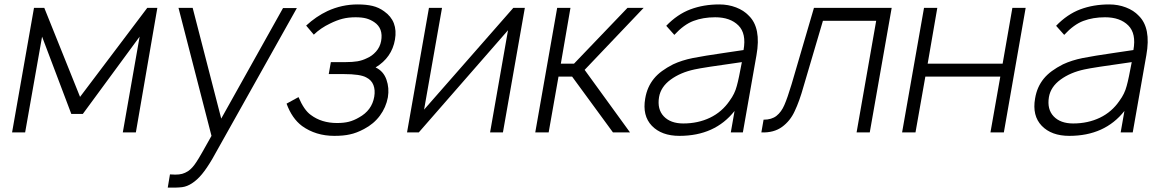

<svg xmlns="http://www.w3.org/2000/svg" viewBox="-20 -598 5236 867"><path d="M690.5 -562.5 593.5 0H534.5L610.5 -432.5L354 -83.5H302L170 -432.5L93.5 0H34.5L133.5 -562.5H180L341.5 -160.5L645 -562.5Z M1320.5 -561.5 938.5 120Q913.5 162.5 892 188.5Q870.5 214.5 846.5 230Q825 244 803.5 247Q792.5 248.5 776.2 249Q760 249.5 737.5 249L747.5 189.5L771.5 190.5Q789.5 190.5 802.5 187Q815.5 183.5 829 175Q849 161.5 866.5 134Q876 120 892.8 90.5Q909.5 61 935 15.5L786 -562.5H850L979 -62.5L1258 -561.5Z M1458.5 -548Q1523.5 -578 1595 -578Q1634 -578 1662.2 -571.2Q1690.5 -564.5 1714.5 -547Q1778 -502.5 1763.5 -419Q1749.5 -338 1676 -293.5Q1711.5 -277 1725 -238.5Q1738.5 -200.5 1731.5 -158.5Q1723 -113 1695.5 -75.8Q1668 -38.5 1624 -15.5Q1589.5 3 1559.5 9Q1531.5 15.5 1489.5 15.5Q1406 15.5 1344 -29Q1298.5 -63 1274 -130L1328 -159.5Q1353 -100.5 1383.5 -79Q1432 -42.5 1502 -42.5Q1532.5 -42.5 1555.2 -48.2Q1578 -54 1601 -67.5Q1659.5 -99.5 1670 -161.5Q1675 -191.5 1666.2 -214Q1657.5 -236.5 1634.5 -248Q1608 -263.5 1531.5 -263.5H1464.5L1474 -317.5H1540.5Q1572 -317.5 1594.2 -321.2Q1616.5 -325 1637.5 -335.5Q1660 -345 1678 -365.2Q1696 -385.5 1701 -412.5Q1711.5 -470 1670 -498Q1653 -509.5 1633.8 -514.8Q1614.5 -520 1585.5 -520Q1553 -520 1526.5 -513.2Q1500 -506.5 1470 -491.5Q1428 -471.5 1397 -441.5L1362.5 -482.5Q1407.5 -524 1458.5 -548Z M2251 0H2193L2274 -461.5L1871 0H1818L1917 -562.5H1976L1895 -103L2298 -562.5H2350Z M2457.5 0H2397L2496 -562.5H2556L2512.5 -310.5H2572L2813.5 -562.5H2886.5L2620 -282.5L2825 0H2748L2563.5 -252H2502Z M3280 0 3297 -97Q3208.5 15.5 3048 15.5Q2967.5 15.5 2923.5 -30Q2880 -75.5 2893.5 -153Q2898 -180 2907.8 -202Q2917.5 -224 2932.8 -242.8Q2948 -261.5 2969.5 -277.2Q2991 -293 3019.5 -307.5Q3059 -326 3109 -336Q3134 -341 3169.8 -346.8Q3205.5 -352.5 3253 -359.5L3337.5 -372Q3351 -446.5 3314.5 -483Q3277.5 -520 3209.5 -520Q3155 -520 3111.5 -503.5Q3068.5 -487.5 3025 -440.5L2988.5 -481.5Q3038.5 -533.5 3097.8 -555.8Q3157 -578 3228 -578Q3268.5 -578 3303.8 -564.5Q3339 -551 3361.5 -527Q3418 -472 3396 -349L3334.5 0ZM3330 -317.5Q3151 -292.5 3116.5 -284.5Q3053 -271 3008.5 -238.5Q2964 -206 2956 -159.5Q2947 -104.5 2977.5 -72.5Q3008 -40.5 3065.5 -40.5Q3132 -40.5 3186.2 -66.5Q3240.5 -92.5 3275 -143.5Q3298 -174.5 3307 -209.5Q3312 -227 3317.5 -253.8Q3323 -280.5 3330 -317.5Z M4006.5 -562.5 3907.5 0H3848L3936.5 -504H3696L3608.5 -207.5Q3590 -141 3568.5 -96Q3548.5 -52 3511.5 -25Q3474.5 2 3418 0L3428 -57.5Q3464.5 -57.5 3486.5 -75Q3508.5 -92.5 3522 -124Q3529 -140 3537 -163.2Q3545 -186.5 3554.5 -217.5L3655.5 -562.5Z M4611.5 -562.5 4513 0H4452.5L4497 -252H4158.5L4114 0H4053.5L4152.5 -562.5H4212.5L4169 -310.5H4507.5L4551.5 -562.5Z M5040.5 0 5057.5 -97Q4969 15.5 4808.5 15.5Q4728 15.5 4684 -30Q4640.5 -75.5 4654 -153Q4658.5 -180 4668.2 -202Q4678 -224 4693.2 -242.8Q4708.5 -261.5 4730 -277.2Q4751.5 -293 4780 -307.5Q4819.5 -326 4869.5 -336Q4894.5 -341 4930.2 -346.8Q4966 -352.5 5013.5 -359.5L5098 -372Q5111.5 -446.5 5075 -483Q5038 -520 4970 -520Q4915.5 -520 4872 -503.5Q4829 -487.5 4785.5 -440.5L4749 -481.5Q4799 -533.5 4858.2 -555.8Q4917.5 -578 4988.5 -578Q5029 -578 5064.2 -564.5Q5099.5 -551 5122 -527Q5178.5 -472 5156.5 -349L5095 0ZM5090.5 -317.5Q4911.5 -292.5 4877 -284.5Q4813.5 -271 4769 -238.5Q4724.5 -206 4716.5 -159.5Q4707.5 -104.5 4738 -72.5Q4768.5 -40.5 4826 -40.5Q4892.5 -40.5 4946.8 -66.5Q5001 -92.5 5035.5 -143.5Q5058.5 -174.5 5067.5 -209.5Q5072.5 -227 5078 -253.8Q5083.5 -280.5 5090.5 -317.5Z"/></svg>

Font: Russisch Sans Light
Style: Italic
Weight: 300
Italic angle: -10°
Designer: Michael Sharanda (font) & Cristiano Sobral (main changes)
Foundry: Michael Sharanda
Version: Version 2.00;September 8, 2020;FontCreator 13.0.0.2681 64-bi